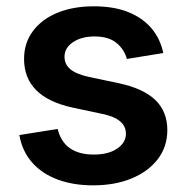

<svg xmlns="http://www.w3.org/2000/svg" viewBox="-20 -568 582 600"><path d="M271 11.2Q208.5 11.2 159.7 -7.1Q110.8 -25.4 80.1 -60.5Q49.3 -95.7 40.5 -146L160.2 -165Q169.9 -125 198.2 -105Q226.6 -85 272.9 -85Q319.3 -85 346.4 -103.8Q373.5 -122.6 373.5 -149.9Q373.5 -173.3 355.5 -188.7Q337.4 -204.1 300.3 -211.9L208.5 -231.4Q131.3 -248 93.3 -286.1Q55.2 -324.2 55.2 -383.8Q55.2 -433.6 82.8 -470.7Q110.4 -507.8 159.4 -528.1Q208.5 -548.3 273.4 -548.3Q335.4 -548.3 380.6 -530.3Q425.8 -512.2 453.4 -479.5Q481 -446.8 490.2 -402.3L376.5 -383.8Q368.7 -413.6 344 -433.8Q319.3 -454.1 275.4 -454.1Q234.9 -454.1 208.3 -436.3Q181.6 -418.5 181.6 -390.6Q181.6 -367.2 199.7 -351.8Q217.8 -336.4 257.8 -327.6L350.6 -308.1Q428.2 -291.5 465.6 -255.4Q502.9 -219.2 502.9 -161.6Q502.9 -109.9 473.4 -71Q443.8 -32.2 391.6 -10.5Q339.4 11.2 271 11.2Z"/></svg>

Font: Inter 17pt SemiBold
Style: Regular
Weight: 600
Version: Version 4.001;git-66647c0bb